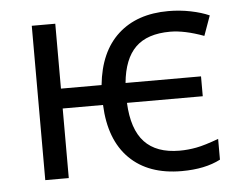

<svg xmlns="http://www.w3.org/2000/svg" viewBox="-43 -556 770 616"><g transform="rotate(-5 342.0 -248.5)"><path d="M518.6 9.3Q411.6 9.3 350.8 -51Q290 -111.3 285.2 -224.1H155.3V0H79.6V-497.1H155.3V-288.1H286.1Q296.9 -394.5 357.9 -450.2Q418.9 -505.9 520 -505.9Q556.6 -505.9 591.6 -498.8Q626.5 -491.7 651.4 -480.5L628.4 -416.5Q565.9 -439.5 520 -439.5Q446.3 -439.5 408.4 -402.3Q370.6 -365.2 363.3 -288.1H606.4V-224.1H362.3Q366.2 -138.7 404.5 -97.7Q442.9 -56.6 517.6 -56.6Q544.9 -56.6 572 -61.8Q599.1 -66.9 643.6 -83.5V-16.6Q593.8 9.3 518.6 9.3Z"/></g></svg>

Font: Bpm'online Open Sans
Style: Regular
Weight: 400
Foundry: Ascender Corporation
Version: Version 1.10